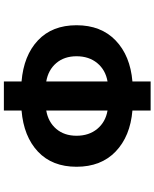

<svg xmlns="http://www.w3.org/2000/svg" viewBox="82 -892 835 1040"><g transform="rotate(-90 500.0 -372.5)"><path d="M578.1 -540V-208Q640.6 -218.8 677.7 -263.7Q714.8 -308.6 714.8 -376Q714.8 -442.4 677.7 -485.8Q640.6 -529.3 578.1 -540ZM420.9 -208V-540Q358.4 -529.3 321.3 -485.8Q284.2 -442.4 284.2 -376Q284.2 -308.6 321.3 -263.7Q358.4 -218.8 420.9 -208ZM578.1 -769.5V-673.8Q718.8 -662.1 800.8 -585Q882.8 -507.8 882.8 -376Q882.8 -243.2 800.3 -164.1Q717.8 -85 578.1 -73.2V25.4H420.9V-73.2Q281.2 -85 198.7 -164.1Q116.2 -243.2 116.2 -376Q116.2 -507.8 198.2 -585Q280.3 -662.1 420.9 -673.8V-769.5Z"/></g></svg>

Font: GenEi Gothic M Heavy
Style: Regular
Weight: 800
Designer: o_tamon (Modified); [Source Han Sans]
Ryoko NISHIZUKA  (kana & ideographs); Paul D. Hunt (Latin, Greek & Cyrillic); Wenl
Version: Version 1.1a;Original Version 1.004